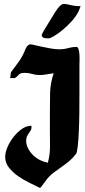

<svg xmlns="http://www.w3.org/2000/svg" viewBox="-20 -925 425 962"><path d="M132 -703Q137 -703 153.5 -699Q170 -695 191 -690.5Q212 -686 235 -682Q258 -678 277 -678Q300 -678 321.5 -684Q343 -690 363 -690Q370 -690 373.5 -678.5Q377 -667 378 -651.5Q379 -636 378.5 -620.5Q378 -605 378 -598Q378 -581 378 -543.5Q378 -506 378 -459.5Q378 -413 377.5 -362Q377 -311 375 -267Q373 -223 369.5 -192Q366 -161 361 -154Q346 -134 327.5 -118.5Q309 -103 289 -89Q269 -75 249.5 -60.5Q230 -46 215 -27Q206 -16 198.5 -5Q191 6 181 17Q159 6 129 -8.5Q99 -23 71.5 -42Q44 -61 25 -85Q6 -109 6 -139Q6 -161 17.5 -188Q29 -215 48 -239Q67 -263 90 -279Q113 -295 137 -295L138 -287Q138 -279 134 -272Q130 -265 124.5 -257.5Q119 -250 115 -241Q111 -232 111 -220Q111 -200 121 -181Q131 -162 146.5 -147Q162 -132 181.5 -122.5Q201 -113 220 -110Q231 -152 230.5 -192Q230 -232 230 -275V-358Q230 -410 231 -459Q232 -508 249 -558Q232 -556 214 -552.5Q196 -549 179 -549Q159 -549 141 -554.5Q123 -560 104 -560Q92 -560 86 -558Q80 -556 76 -552.5Q72 -549 67.5 -544Q63 -539 54 -534H30Q33 -540 33 -548Q33 -556 35 -563Q58 -593 76 -618.5Q94 -644 108 -680Q113 -692 122 -699Q128 -703 132 -703ZM384 -894Q382 -889 379.5 -882.5Q377 -876 374 -869Q362 -844 340 -819.5Q318 -795 295 -776Q272 -757 252 -745Q232 -733 225 -733Q222 -733 214.5 -733Q207 -733 200.5 -735Q194 -737 190.5 -742.5Q187 -748 193 -759Q199 -771 205 -780Q211 -789 217 -800Q240 -838 253.5 -859.5Q267 -881 277 -892Q287 -903 295 -904.5Q303 -906 314 -904Q325 -902 341 -898Q357 -894 384 -894Z"/></svg>

Font: CAT Schmalfette Thannhaeuser
Style: Regular
Weight: 700
Designer: Peter Wiegel nach Herbert Thanhaeuser 1939/40
Foundry: CAT-Fonts, Peter Wiegel
Version: Version 1.000